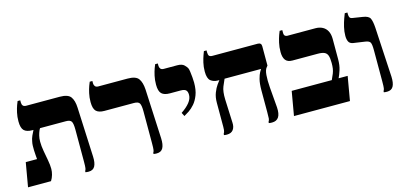

<svg xmlns="http://www.w3.org/2000/svg" viewBox="-56 -963 2823 1332"><g transform="rotate(-15 1355.5 -297.0)"><path d="M451 4Q445 4 439 3.5Q433 3 428 2V-6Q433 -13 435 -25Q437 -37 437 -75V-302Q437 -345 428 -360Q419 -375 389 -375H147Q107 -375 88.5 -393Q70 -411 70 -459Q70 -492 76.5 -521Q83 -550 90.5 -570.5Q98 -591 101 -597H120V-582Q120 -567 127 -558.5Q134 -550 150 -550H391Q450 -550 469.5 -523Q489 -496 491 -445L507 -89Q509 -44 496 -20Q483 4 451 4ZM16 0 46 -173H127Q126 -188 124.5 -204.5Q123 -221 122.5 -238Q122 -255 122.5 -270.5Q123 -286 126 -299Q129 -319 138 -339Q147 -359 155 -374V-393H203V-375Q200 -372 194.5 -359.5Q189 -347 184 -327.5Q179 -308 179 -284Q179 -253 185.5 -216.5Q192 -180 198.5 -145Q205 -110 205 -82Q205 -62 199 -40.5Q193 -19 181 0Z M940 4Q934 4 928 3.5Q922 3 917 2V-6Q922 -13 924 -25Q926 -37 926 -75V-302Q926 -345 917 -360Q908 -375 877 -375H665Q625 -375 606.5 -393Q588 -411 588 -459Q588 -492 594.5 -521Q601 -550 608.5 -570.5Q616 -591 619 -597H638V-580Q638 -568 645 -559Q652 -550 668 -550H878Q937 -550 956.5 -523Q976 -496 979 -445L996 -89Q998 -44 985 -20Q972 4 940 4Z M1192 -197 1179 -223Q1218 -249 1239.5 -276Q1261 -303 1261 -331Q1261 -354 1250.5 -364.5Q1240 -375 1212 -375H1135Q1095 -375 1076.5 -393Q1058 -411 1058 -458Q1058 -492 1064.5 -521Q1071 -550 1078.5 -570.5Q1086 -591 1089 -597H1108V-580Q1108 -568 1115 -559Q1122 -550 1138 -550H1234Q1269 -550 1284.5 -534.5Q1300 -519 1304 -510Q1308 -502 1310.5 -483Q1313 -464 1315 -442.5Q1317 -421 1317 -404Q1317 -351 1303 -315Q1289 -279 1269 -256Q1249 -233 1228 -219Q1207 -205 1192 -197Z M1768 4Q1762 4 1756 3.5Q1750 3 1745 2V-6Q1752 -17 1753 -29Q1754 -41 1754 -75V-230Q1754 -280 1762 -310.5Q1770 -341 1778.5 -355.5Q1787 -370 1789 -373V-375H1479Q1450 -375 1429 -391.5Q1408 -408 1408 -458Q1408 -492 1415 -521.5Q1422 -551 1429.5 -571.5Q1437 -592 1439 -597H1458V-584Q1458 -565 1464.5 -557.5Q1471 -550 1489 -550H1813Q1839 -550 1839 -525V-386L1831 -376Q1818 -361 1815 -324.5Q1812 -288 1816 -235L1828 -89Q1831 -42 1816 -19Q1801 4 1768 4ZM1444 4Q1439 4 1433.5 3.5Q1428 3 1423 2V-6Q1425 -10 1429 -19Q1433 -28 1433 -55V-228Q1433 -268 1445 -298.5Q1457 -329 1471 -348.5Q1485 -368 1490 -374V-397H1528V-375Q1520 -358 1506.5 -325.5Q1493 -293 1495 -235L1502 -67Q1504 -35 1489.5 -15.5Q1475 4 1444 4Z M1926 0 1956 -173H2244Q2256 -198 2262.5 -215Q2269 -232 2271.5 -248.5Q2274 -265 2274 -288Q2274 -323 2267.5 -341.5Q2261 -360 2244.5 -367.5Q2228 -375 2197 -375H2016Q1981 -375 1966 -395Q1951 -415 1951 -453Q1951 -489 1958 -519Q1965 -549 1972.5 -570Q1980 -591 1983 -597H2002V-575Q2002 -563 2008.5 -556.5Q2015 -550 2025 -550H2227Q2256 -550 2278 -538.5Q2300 -527 2312 -504Q2324 -481 2324 -447V-302Q2324 -258 2313.5 -225.5Q2303 -193 2293 -173H2358L2328 0Z M2594 4Q2588 4 2582 3.5Q2576 3 2571 2V-6Q2576 -13 2578 -25Q2580 -37 2580 -75V-298Q2580 -341 2572.5 -354Q2565 -367 2537 -371L2454 -383Q2430 -387 2422 -403.5Q2414 -420 2414 -445Q2414 -476 2421.5 -507.5Q2429 -539 2438 -563.5Q2447 -588 2451 -598H2470V-586Q2470 -570 2475 -562Q2480 -554 2495 -552L2565 -541Q2607 -535 2617 -513.5Q2627 -492 2630 -446L2650 -89Q2652 -43 2639 -19.5Q2626 4 2594 4Z"/></g></svg>

Font: Frank Ruhl Libre ExtraBold
Style: Regular
Weight: 800
Designer: Yanek Iontef
Foundry: Fontef
Version: Version 6.003;gftools[0.9.30]